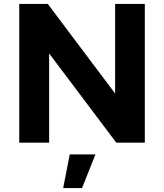

<svg xmlns="http://www.w3.org/2000/svg" viewBox="-20 -720 828 969"><path d="M561 -700.2H710.9V0H566.9L228 -450.2V0H77.1V-700.2H221.2L561 -248ZM332 59.1H461.9L394 229H298.8Z"/></svg>

Font: Montserrat-SemiBold
Style: Regular
Weight: 600
Designer: Julieta Ulanovsky
Foundry: Julieta Ulanovsky
Version: Version 6.001